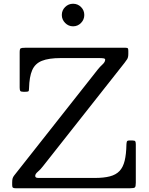

<svg xmlns="http://www.w3.org/2000/svg" viewBox="-20 -1005 795 1025"><path d="M114 -750Q96 -750 90.5 -747Q85 -744 85 -726V-538Q85 -525 88 -520Q91 -515 105 -515H114Q128 -515 131.5 -517.5Q135 -520 135 -534Q136.5 -595 151.8 -630.2Q167 -665.5 203.5 -680.2Q240 -695 305 -695H509Q525 -695 533.2 -693.5Q541.5 -692 541.5 -686.5Q541.5 -674 527.2 -661Q513 -648 502 -634L56 -68.5Q50 -61 47.5 -53.2Q45 -45.5 45 -31V-17Q45 -6 49.2 -3Q53.5 0 64 0H674Q695 0 700 -4.5Q705 -9 705 -29V-234Q705 -245 702.5 -250Q700 -255 688 -255H670.5Q659.5 -255 657.5 -249.5Q655.5 -244 655 -234Q654 -181.5 645.5 -146.8Q637 -112 618 -92Q599 -72 566.5 -63.5Q534 -55 485 -55H186Q175 -55 171.5 -58Q168 -61 168 -66Q168 -76.5 182.2 -88.5Q196.5 -100.5 209 -117L644.5 -669Q652.5 -679 658.8 -689Q665 -699 665 -717V-733Q665 -743 662.8 -746.5Q660.5 -750 651 -750ZM370 -864.5Q395 -864.5 412.5 -882.5Q430 -900.5 430 -925Q430 -950 412.5 -967.5Q395 -985 370 -985Q345.5 -985 327.8 -967.5Q310 -950 310 -925Q310 -900.5 327.8 -882.5Q345.5 -864.5 370 -864.5Z"/></svg>

Font: Besley
Style: Regular
Weight: 400
Designer: Owen Earl
Foundry: indestructible type*
Version: Version 4.000